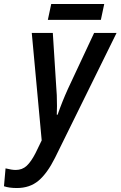

<svg xmlns="http://www.w3.org/2000/svg" viewBox="-104 -707 607 967"><path d="M-84 231 -76 141Q-44 149 -25 149Q8 149 30.5 128Q53 107 75 64L106 0L56 -541H162L179 -273Q183 -232 183 -173Q183 -142 182 -129H186Q209 -195 238 -259L370 -541H483L173 88Q134 166 90 203Q46 240 -19 240Q-58 240 -84 231ZM154 -687H421L404 -607H137Z"/></svg>

Font: Noto Sans UI NarrowMedium
Style: Italic
Weight: 500
Width: 4
Italic angle: -12°
Designer: Monotype Design Team
Foundry: Monotype Imaging Inc.
Version: Version 1.001